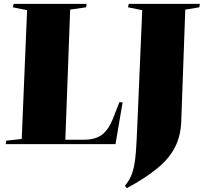

<svg xmlns="http://www.w3.org/2000/svg" viewBox="-20 -750 1069 999"><path d="M12 -18 93 -27 121 -697 47 -712 51 -730H431L428 -712L345 -700L320 -23H415Q479 -23 513 -51Q547 -79 567 -131L601 -218H618L581 0H10ZM720 -697 646 -712 650 -730H1020L1017 -712L944 -700L923 -117Q920 -42 890.5 16Q861 74 799.5 125Q738 176 640 229L630 217Q648 195 659 172Q670 149 677 116.5Q684 84 687.5 35Q691 -14 694 -87Z"/></svg>

Font: Literata 72pt Black
Style: Italic
Weight: 900
Italic angle: -2°
Designer: Latin by Veronika Burian and Jose Scaglione. Greek by Irene Vlachou. Cyrillic by Vera Evstafieva
Foundry: TypeTogether
Version: Version 3.002